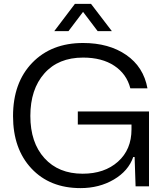

<svg xmlns="http://www.w3.org/2000/svg" viewBox="-20 -958 850 987"><path d="M394 9Q236 9 141.5 -92Q47 -193 47 -361Q47 -533 145.5 -635Q244 -737 407 -737Q540 -737 629 -675.5Q718 -614 738 -504H650Q631 -578 567.5 -620Q504 -662 407 -662Q280 -662 208 -580.5Q136 -499 136 -362Q136 -225 208.5 -145Q281 -65 405 -65Q517 -65 586.5 -127Q656 -189 656 -293V-318H380V-385H746V0H677L672 -151H665Q640 -79 565 -35Q490 9 394 9ZM259 -798 365 -938H448L555 -798H482L407 -897L332 -798Z"/></svg>

Font: Mona Sans
Style: Regular
Weight: 400
Designer: Deni Anggara
Foundry: GitHub
Version: Version 2.000;Glyphs 3.2.3 (3260)